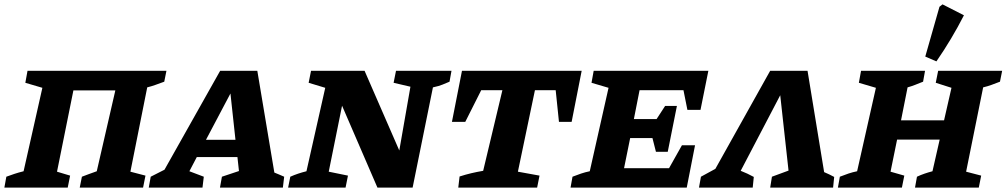

<svg xmlns="http://www.w3.org/2000/svg" viewBox="-36 -859 4608 879"><path d="M300 -445 225 -73 285 -55 274 0H-16L-7 -50Q12 -57 30 -63Q48 -69 72 -75L158 -457L80 -480L90 -535H726L716 -485Q694 -477 676 -470.5Q658 -464 638 -459L561 -73L630 -55L619 0H329L339 -50Q355 -56 369.5 -61.5Q384 -67 407 -75L492 -445Z M1220 -69Q1232 -64 1243 -59.5Q1254 -55 1265 -50L1259 0H971L980 -50L1058 -76L1051 -140H865L831 -75Q867 -62 897 -50L891 0H645L654 -50L717 -82L972 -535H1142ZM907 -219H1042L1019 -431Z M1777 -535H2031L2022 -485Q2005 -478 1989.5 -471.5Q1974 -465 1946 -459L1853 0H1692L1530 -375L1469 -73L1557 -55L1546 0H1283L1293 -50Q1311 -58 1329 -64Q1347 -70 1367 -75L1453 -457L1377 -480L1388 -535H1633L1792 -170L1843 -462L1766 -480Z M2627 -535 2581 -301H2523L2508 -446H2413L2335 -73L2434 -55L2423 0H2062L2068 -51Q2096 -60 2121.5 -66Q2147 -72 2176 -77L2264 -446H2167L2094 -301H2033L2079 -535Z M2576 0 2585 -50Q2605 -58 2624.5 -64.5Q2644 -71 2664 -75L2750 -457L2672 -480L2682 -535H3207L3171 -356H3111L3093 -446H2892L2866 -314H2970L3009 -374H3063L3021 -164H2967L2951 -227H2849L2821 -89H3027L3086 -194H3146L3108 0Z M3661 -535 3737 -71Q3761 -61 3783 -49L3778 0H3490L3498 -50L3574 -78L3536 -423L3355 -77Q3386 -65 3415 -49L3410 0H3164L3173 -50L3239 -86L3490 -535Z M3800 0 3809 -50Q3829 -58 3848.5 -64.5Q3868 -71 3888 -75L3974 -457L3896 -480L3906 -535H4199L4190 -485Q4170 -477 4153.5 -470.5Q4137 -464 4119 -459L4089 -308H4286L4320 -457L4248 -480L4259 -535H4552L4542 -485Q4521 -477 4503.5 -470.5Q4486 -464 4465 -459L4387 -73L4456 -55L4445 0H4153L4162 -50Q4179 -58 4196.5 -64Q4214 -70 4233 -75L4266 -220H4071L4041 -73L4104 -55L4093 0ZM4251 -578 4200 -600 4265 -828 4279 -839 4377 -789Q4322 -681 4251 -578Z"/></svg>

Font: Piazzolla SC
Style: Bold Italic
Weight: 700
Italic angle: -11.3°
Designer: Juan Pablo del Peral
Foundry: Huerta Tipografica
Version: Version 1.330